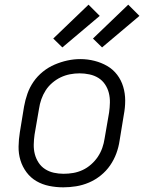

<svg xmlns="http://www.w3.org/2000/svg" viewBox="-20 -794 640 822"><path d="M251 8Q220 8 190.5 2Q161 -4 136 -18.5Q111 -33 93.5 -56.5Q76 -80 67.5 -108Q59 -136 59.5 -166.5Q60 -197 65 -228L83 -338Q88 -366 97.5 -393Q107 -420 123.5 -444Q140 -468 163.5 -487Q187 -506 214 -517.5Q241 -529 268.5 -535Q296 -541 324 -541Q355 -541 384.5 -533.5Q414 -526 439 -511.5Q464 -497 481.5 -474Q499 -451 507.5 -422.5Q516 -394 516 -363.5Q516 -333 510 -302L492 -192Q488 -164 478 -137Q468 -110 451.5 -86Q435 -62 411.5 -43Q388 -24 361 -12.5Q334 -1 306 3.5Q278 8 251 8ZM252 -50Q273 -50 293.5 -53.5Q314 -57 333.5 -66Q353 -75 370 -90Q387 -105 399 -123Q411 -141 418 -161Q425 -181 428 -202L447 -312Q450 -333 450.5 -354.5Q451 -376 446 -396Q441 -416 429.5 -433Q418 -450 401 -460.5Q384 -471 363 -475.5Q342 -480 321 -480Q300 -480 279.5 -476Q259 -472 240 -463Q221 -454 204 -439.5Q187 -425 175.5 -407Q164 -389 157 -369Q150 -349 147 -328L128 -218Q125 -197 124.5 -175.5Q124 -154 129 -134.5Q134 -115 145 -98Q156 -81 173 -70Q190 -59 210.5 -54.5Q231 -50 252 -50ZM417 -591 378 -629 529 -774 577 -726ZM247 -591 208 -629 359 -774 407 -726Z"/></svg>

Font: Iosevka Curly Light Extended
Style: Italic
Weight: 300
Width: 7
Italic angle: -9°
Monospace: yes
Designer: Belleve Invis
Foundry: Belleve Invis
Version: Version 11.1.0; ttfautohint (v1.8.3)